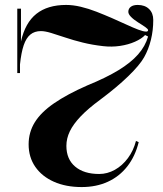

<svg xmlns="http://www.w3.org/2000/svg" viewBox="-20 -743 661 778"><path d="M311 15Q247 15 198.5 -6.5Q150 -28 123 -67Q96 -106 96 -158Q96 -207 121 -247.5Q146 -288 199 -324.5Q252 -361 334 -397Q410 -428 460 -458.5Q510 -489 539.5 -522.5Q569 -556 580 -595L568 -601Q554 -586 527 -574Q500 -562 466.5 -557Q433 -552 398 -556Q354 -561 315.5 -570.5Q277 -580 244.5 -591Q212 -602 187 -609.5Q162 -617 146 -617Q120 -617 103 -603Q86 -589 76 -559.5Q66 -530 61 -482V-447H50V-708H65V-575Q82 -651 127.5 -687Q173 -723 248 -723Q276 -723 307.5 -715.5Q339 -708 371 -695.5Q403 -683 434 -669.5Q465 -656 492 -643.5Q519 -631 540 -623Q561 -615 572 -615Q580 -615 580 -621Q580 -625 570.5 -632Q561 -639 540 -652Q521 -664 510.5 -675Q500 -686 500 -695Q500 -708 510 -715.5Q520 -723 538 -723Q567 -723 584 -706.5Q601 -690 601 -662Q601 -620 591.5 -581.5Q582 -543 564 -511Q546 -479 499.5 -434Q453 -389 386 -339Q337 -303 307 -271.5Q277 -240 263 -211Q249 -182 249 -152Q249 -98 284.5 -68Q320 -38 382 -38Q415 -38 445.5 -55Q476 -72 498.5 -102.5Q521 -133 531 -172L542 -167Q528 -110 496 -69Q464 -28 417 -6.5Q370 15 311 15Z"/></svg>

Font: Kalnia Thin Medium
Style: Regular
Weight: 500
Version: Version 1.105